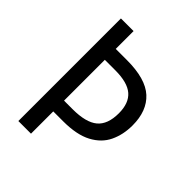

<svg xmlns="http://www.w3.org/2000/svg" viewBox="-201 -830 945 945"><g transform="rotate(45 271.5 -357.0)"><path d="M501 -382Q501 -318 476.5 -266.5Q452 -215 395.5 -185Q339 -155 245 -155H176V0H88V-714H176V-590H254Q384 -590 442.5 -536.5Q501 -483 501 -382ZM236 -230Q328 -230 369.5 -264.5Q411 -299 411 -377Q411 -447 372.5 -480.5Q334 -514 249 -514H176V-230Z"/></g></svg>

Font: Noto Sans Myanmar SemiCondensed
Style: Regular
Weight: 400
Width: 4
Designer: Monotype Design Team
Foundry: Monotype Imaging Inc.
Version: Version 2.107; ttfautohint (v1.8.4.7-5d5b)